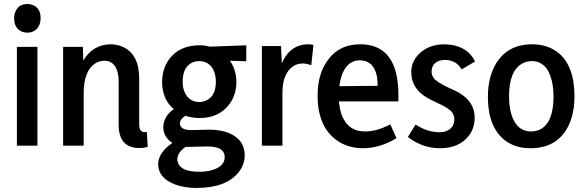

<svg xmlns="http://www.w3.org/2000/svg" viewBox="-20 -720 2891 949"><path d="M165 0V-488.3H63.5V0ZM180.7 -630.9Q180.7 -680.7 139.6 -696.3Q127 -700.2 115.2 -700.2Q71.3 -700.2 55.7 -661.1Q49.8 -646.5 49.8 -630.9Q49.8 -578.1 90.8 -562.5Q102.5 -558.6 114.3 -558.6Q158.2 -558.6 174.8 -597.7Q180.7 -613.3 180.7 -630.9Z M706.1 -67.4Q672.9 -62.5 668.9 -91.8Q668 -98.6 668 -106.4V-332Q668 -449.2 589.8 -487.3Q560.5 -501 525.4 -501Q439.5 -500 391.6 -420.9L389.6 -488.3H292V0H393.6V-258.8Q393.6 -374 455.1 -409.2Q474.6 -419.9 495.1 -419.9Q548.8 -419.9 562.5 -357.4Q566.4 -340.8 566.4 -321.3V-99.6Q568.4 10.7 668 11.7Q686.5 11.7 710 6.8Z M965.8 -215.8Q914.1 -215.8 892.6 -264.6Q882.8 -287.1 882.8 -315.4Q882.8 -392.6 935.5 -413.1Q949.2 -418 963.9 -418Q1016.6 -418 1038.1 -367.2Q1046.9 -344.7 1046.9 -315.4Q1046.9 -242.2 995.1 -221.7Q981.4 -215.8 965.8 -215.8ZM965.8 -496.1Q864.3 -496.1 813.5 -423.8Q781.2 -377 781.2 -313.5Q782.2 -228.5 838.9 -180.7Q788.1 -145.5 787.1 -90.8Q788.1 -42 832 -13.7Q762.7 34.2 761.7 90.8Q761.7 160.2 846.7 192.4Q892.6 209 951.2 209Q1096.7 209 1159.2 131.8Q1189.5 93.8 1189.5 47.9Q1189.5 -27.3 1116.2 -60.5Q1073.2 -79.1 1015.6 -79.1L922.9 -77.1Q870.1 -77.1 869.1 -111.3Q871.1 -132.8 896.5 -147.5Q930.7 -136.7 965.8 -136.7Q1064.5 -136.7 1115.2 -207Q1148.4 -252.9 1148.4 -315.4Q1147.5 -376 1116.2 -419.9L1197.3 -417V-496.1L1016.6 -489.3Q994.1 -496.1 965.8 -496.1ZM963.9 128.9Q871.1 128.9 858.4 80.1Q856.4 73.2 856.4 67.4Q857.4 33.2 897.5 5.9H911.1L1002.9 3.9Q1082 2.9 1089.8 46.9Q1090.8 51.8 1090.8 55.7Q1090.8 102.5 1027.3 121.1Q999 128.9 963.9 128.9Z M1376 0V-260.7Q1376 -358.4 1430.7 -393.6Q1451.2 -406.2 1475.6 -406.2Q1496.1 -406.2 1518.6 -397.5L1529.3 -498Q1515.6 -501 1502.9 -501Q1413.1 -500 1373 -407.2L1369.1 -492.2H1274.4V0Z M1939.5 -37.1 1909.2 -105.5Q1842.8 -70.3 1784.2 -70.3Q1697.3 -70.3 1667 -157.2Q1658.2 -185.5 1655.3 -218.8H1949.2V-250Q1949.2 -493.2 1771.5 -501Q1764.6 -501 1758.8 -501Q1652.3 -501 1594.7 -415Q1549.8 -348.6 1549.8 -248Q1549.8 -91.8 1647.5 -24.4Q1702.1 12.7 1774.4 12.7Q1861.3 11.7 1939.5 -37.1ZM1757.8 -421.9Q1826.2 -421.9 1842.8 -343.8Q1846.7 -321.3 1846.7 -295.9L1657.2 -293.9Q1671.9 -403.3 1738.3 -419.9Q1748 -421.9 1757.8 -421.9Z M2326.2 -138.7Q2326.2 -216.8 2247.1 -262.7Q2231.4 -271.5 2198.2 -286.1Q2137.7 -314.5 2123 -335Q2113.3 -349.6 2113.3 -365.2Q2113.3 -408.2 2155.3 -420.9Q2167 -423.8 2178.7 -423.8Q2229.5 -423.8 2256.8 -384.8Q2259.8 -379.9 2261.7 -377L2328.1 -416Q2293.9 -487.3 2205.1 -499Q2190.4 -501 2176.8 -501Q2096.7 -501 2047.9 -450.2Q2012.7 -413.1 2012.7 -363.3Q2012.7 -282.2 2091.8 -236.3Q2107.4 -227.5 2140.6 -211.9Q2201.2 -184.6 2215.8 -163.1Q2225.6 -148.4 2225.6 -131.8Q2225.6 -83 2177.7 -69.3Q2165 -66.4 2151.4 -66.4Q2089.8 -67.4 2034.2 -104.5L1996.1 -43Q2067.4 12.7 2155.3 12.7Q2246.1 12.7 2294.9 -45.9Q2326.2 -85 2326.2 -138.7Z M2605.5 -70.3Q2531.2 -70.3 2505.9 -160.2Q2496.1 -197.3 2496.1 -244.1Q2496.1 -370.1 2561.5 -406.2Q2583 -418 2607.4 -418Q2683.6 -418 2707 -322.3Q2715.8 -287.1 2715.8 -242.2Q2715.8 -112.3 2647.5 -79.1Q2627.9 -70.3 2605.5 -70.3ZM2609.4 -501Q2483.4 -501 2425.8 -395.5Q2391.6 -331.1 2391.6 -242.2Q2391.6 -80.1 2488.3 -17.6Q2536.1 12.7 2601.6 12.7Q2736.3 12.7 2791 -100.6Q2819.3 -161.1 2819.3 -244.1Q2819.3 -413.1 2718.8 -473.6Q2671.9 -501 2609.4 -501Z"/></svg>

Font: Yaldevi Colombo SemiBold
Style: Regular
Weight: 600
Designer: Sol Matas, Denzil Rajitha, Kosala Senevirathne and Pathum Egodawatta
Foundry: Mooniak
Version: Version 1.020 ; ttfautohint (v1.6)